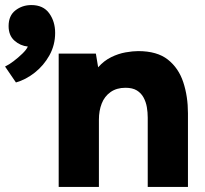

<svg xmlns="http://www.w3.org/2000/svg" viewBox="-27 -739 810 759"><path d="M36 -413 -7 -476Q8 -483 26.5 -497Q45 -511 61.5 -527Q78 -543 83 -555Q53 -558 30 -578.5Q7 -599 7 -636Q7 -677 34 -698Q61 -719 97 -719Q144 -719 167.5 -686.5Q191 -654 191 -609Q191 -561 168.5 -520.5Q146 -480 110.5 -452Q75 -424 36 -413ZM205 0V-527H352L361 -473Q384 -499 412.5 -513Q441 -527 469.5 -532Q498 -537 519 -537Q594 -537 636.5 -503.5Q679 -470 697.5 -414Q716 -358 716 -291V0H557V-274Q557 -295 553.5 -315.5Q550 -336 540.5 -353.5Q531 -371 514 -381.5Q497 -392 469 -392Q434 -392 410 -375Q386 -358 375 -329.5Q364 -301 364 -266V0Z"/></svg>

Font: Onest ExtraBold
Style: Regular
Weight: 800
Designer: Dmitri Voloshin, Andrey Kudryavtsev
Foundry: Dmitri Voloshin, Andrey Kudryavtsev
Version: Version 1.000;gftools[0.9.33]